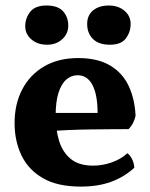

<svg xmlns="http://www.w3.org/2000/svg" viewBox="-20 -682 557 711"><path d="M279 9Q193 9 139.1 -22.1Q85.2 -53.2 59.6 -106.5Q34 -159.8 34 -226Q34 -297.2 62.6 -351.5Q91.2 -405.8 144 -436.4Q196.8 -467 269.2 -467Q342 -467 388.1 -439.3Q434.2 -411.6 456.7 -363.4Q479.2 -315.2 482 -252.8Q475 -222.6 456.2 -203.8Q429.6 -203.8 393.2 -203.5Q356.8 -203.2 315.6 -202.7Q274.4 -202.2 232.4 -200.4Q190.4 -198.6 152.2 -196V-263.8H341.4Q341.4 -330.4 322.5 -366.9Q303.6 -403.4 267.4 -403.4Q244 -403.4 225.5 -387.4Q207 -371.4 196.5 -338Q186 -304.6 186 -253Q186 -201.6 199.1 -159.6Q212.2 -117.6 242.5 -93.1Q272.8 -68.6 324.8 -68.6Q359.6 -68.6 394 -80.7Q428.4 -92.8 451.6 -114.6Q461.4 -108.4 469 -92.8Q476.6 -77.2 477.4 -60.8Q439.2 -26 390.8 -8.5Q342.4 9 279 9ZM387 -516.4Q345.4 -516.4 324.1 -537.8Q302.8 -559.2 302.8 -593.2Q302.8 -625.6 324.9 -643.6Q347 -661.6 382.8 -661.6Q418 -661.6 440.9 -642.2Q463.8 -622.8 463.8 -593.2Q463.8 -563.8 446.4 -540.1Q429 -516.4 387 -516.4ZM154.4 -516.4Q118.6 -516.4 96 -536.3Q73.4 -556.2 73.4 -584.8Q73.4 -614.6 91.8 -638.1Q110.2 -661.6 151.8 -661.6Q194.4 -661.6 213.6 -640.2Q232.8 -618.8 232.8 -586.8Q232.8 -557.2 210.5 -536.8Q188.2 -516.4 154.4 -516.4Z"/></svg>

Font: Vollkorn
Style: Regular
Weight: 400
Designer: Friedrich Althausen
Foundry: Friedrich Althausen
Version: Version 4.104